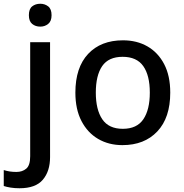

<svg xmlns="http://www.w3.org/2000/svg" viewBox="-78 -857 979 1024"><path d="M76 -776Q76 -809 93.5 -823Q111 -837 137 -837Q161 -837 179 -823Q197 -809 197 -776Q197 -744 179 -729.5Q161 -715 137 -715Q111 -715 93.5 -729.5Q76 -744 76 -776ZM26 147Q0 147 -21.5 143.5Q-43 140 -58 135V50Q-42 55 -26 57.5Q-10 60 10 60Q41 60 62 42.5Q83 25 83 -24V-632H189V-19Q189 56 150.5 101.5Q112 147 26 147Z M830 -363Q830 -229 761 -156Q692 -83 575 -83Q502 -83 445.5 -116Q389 -149 356.5 -211.5Q324 -274 324 -363Q324 -497 392 -569.5Q460 -642 578 -642Q652 -642 708.5 -609.5Q765 -577 797.5 -515Q830 -453 830 -363ZM433 -363Q433 -272 467.5 -221Q502 -170 577 -170Q652 -170 686.5 -221Q721 -272 721 -363Q721 -455 686 -504.5Q651 -554 576 -554Q501 -554 467 -504.5Q433 -455 433 -363Z"/></svg>

Font: Noto Sans Telugu UI Medium
Style: Regular
Weight: 500
Designer: Jelle Bosma - Monotype Design Team
Foundry: Monotype Imaging Inc.
Version: Version 2.005; ttfautohint (v1.8.4.7-5d5b)